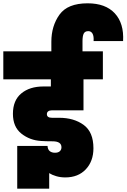

<svg xmlns="http://www.w3.org/2000/svg" viewBox="-32 -1050 764 1159"><path d="M533 -802Q535 -832 526.5 -847Q518 -862 501 -862Q481 -862 473.5 -847.5Q466 -833 466 -801V-740H589V-571H472V-384H281Q267 -384 259 -378Q251 -372 251 -361Q251 -339 282 -339H325Q414 -339 473 -296Q532 -253 532 -155Q532 -77 486 -28Q440 21 362 21Q333 21 307.5 13.5Q282 6 265 -5V89H72V-169H255Q256 -148 268 -138Q280 -128 300 -128Q319 -128 329 -137Q339 -146 339 -161Q339 -197 285 -197Q244 -197 216 -199Q148 -203 97 -243.5Q46 -284 46 -363Q46 -444 96.5 -486Q147 -528 230 -528H275V-571H-12V-740H278V-798Q278 -893 327 -961.5Q376 -1030 497 -1030Q605 -1030 661 -969.5Q717 -909 711 -802Z"/></svg>

Font: Poppins Black A&M
Style: Regular
Weight: 900
Designer: Ninad Kale (Devanagari), Jonny Pinhorn (Latin)
Foundry: Indian Type Foundry
Version: 4.004